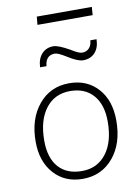

<svg xmlns="http://www.w3.org/2000/svg" viewBox="-95 -930 726 1000"><g transform="rotate(-10 268.0 -430.0)"><path d="M52 -226Q52 -346 114 -421Q176 -496 276 -496Q371 -496 428 -432Q485 -369 485 -262Q485 -141 423 -67Q361 7 261 7Q167 7 109.5 -57Q52 -121 52 -226ZM440 -265Q440 -355 396 -405Q352 -455 274 -455Q192 -455 144.5 -393Q97 -331 97 -223Q97 -132 140.5 -83Q184 -34 264 -34Q345 -34 392.5 -95.5Q440 -157 440 -265ZM229 -700Q254 -700 313 -667Q354 -641 371 -641Q395 -641 409 -656.5Q423 -672 424 -697H457Q456 -652 432.5 -626.5Q409 -601 370 -601Q341 -601 288 -635Q246 -661 230 -661Q181 -661 176 -604H142Q144 -649 167.5 -674.5Q191 -700 229 -700ZM459 -824H167L171 -867H462Z"/></g></svg>

Font: Iunito ExtraLight
Style: Italic
Weight: 200
Italic angle: -4.541°
Designer: Vernon Adams
Foundry: Vernon Adams
Version: Version 2.001;November 30, 2019;FontCreator 12.0.0.2547 64-b